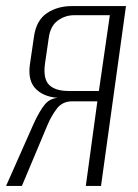

<svg xmlns="http://www.w3.org/2000/svg" viewBox="-20 -611 455 631"><path d="M312 0H262L300 -278H217Q185 -278 166.5 -253.5Q148 -229 136 -200L52 0H0L90 -203Q110 -247 128 -268.5Q146 -290 179 -290L180 -289Q128 -290 99.5 -317Q71 -344 78 -397L92 -493Q100 -545 134.5 -568Q169 -591 216 -591H394ZM305 -312 341 -561H223Q194 -561 169.5 -543Q145 -525 140 -485L128 -403Q121 -353 141 -332.5Q161 -312 206 -312Z"/></svg>

Font: Alumni Sans Light
Style: Italic
Weight: 300
Italic angle: -8°
Version: Version 1.016